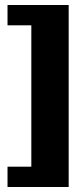

<svg xmlns="http://www.w3.org/2000/svg" viewBox="-20 -661 324 766"><path d="M254 85H10V4H105V-560H10V-641H254Z"/></svg>

Font: Tac One
Style: Regular
Weight: 400
Designer: Oluseyi Olusanya, David Udoh, Eyiyemi Adegbite, Mirko Velimirović
Version: Version 1.003; ttfautohint (v1.8.4.7-5d5b)